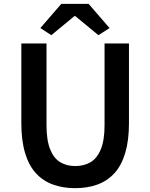

<svg xmlns="http://www.w3.org/2000/svg" viewBox="-20 -965 780 999"><path d="M371 14Q307 14 255 -5Q203 -24 166.5 -64Q130 -104 110.5 -169Q91 -234 91 -324V-739H222V-314Q222 -235 241 -188Q260 -141 293.5 -121Q327 -101 371 -101Q417 -101 451 -121Q485 -141 504.5 -188Q524 -235 524 -314V-739H651V-324Q651 -234 631.5 -169Q612 -104 575.5 -64Q539 -24 487.5 -5Q436 14 371 14ZM247 -782 190 -819 299 -945H441L550 -819L492 -782L372 -881H367Z"/></svg>

Font: Noto Sans TC SemiBold
Style: Regular
Weight: 600
Designer: Ryoko NISHIZUKA  (kana, bopomofo & ideographs); Paul D. Hunt (Latin, Greek & Cyrillic); Sandoll Communications , Soo-you
Foundry: Adobe
Version: Version 2.004-H2;hotconv 1.0.118;makeotfexe 2.5.65603